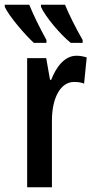

<svg xmlns="http://www.w3.org/2000/svg" viewBox="-55 -786 393 806"><path d="M218 -766H117V-757C135 -717 196 -643 242 -606H292V-618C263 -668 231 -733 218 -766ZM68 -766H-35V-757C-16 -717 48 -642 87 -606H140V-618C111 -671 86 -721 68 -766ZM266 -552C218 -552 182 -508 160 -451H155L139 -542H59V0H163V-280C163 -375 199 -442 256 -442C272 -442 286 -440 298 -435L309 -545C293 -550 279 -552 266 -552Z"/></svg>

Font: Noto Sans Display Condensed Medium
Style: Regular
Weight: 500
Width: 3
Designer: Monotype Design Team
Foundry: Monotype Imaging Inc.
Version: Version 1.900